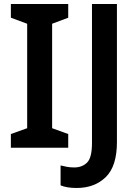

<svg xmlns="http://www.w3.org/2000/svg" viewBox="-20 -734 683 954"><path d="M319 0H34V-68L115 -97V-616L34 -646V-714H319V-646L239 -616V-97L319 -68ZM361 200Q450 200 505.5 146Q561 92 561 -28V-714H437V-23Q437 50 412.5 74Q388 98 349 98Q330 98 313 95Q296 92 281 88V187Q312 200 361 200Z"/></svg>

Font: Noto Sans Display Medium
Style: Regular
Weight: 500
Designer: Monotype Design Team
Foundry: Monotype Imaging Inc.
Version: Version 1.900